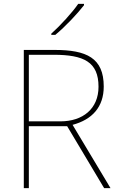

<svg xmlns="http://www.w3.org/2000/svg" viewBox="-20 -972 617 992"><path d="M414 -945V-952H384C355 -909 290 -838 245 -798V-792H266C319 -836 379 -900 414 -945ZM262 -714H103V0H129V-320H327L518 0H551L355 -327C456 -354 516 -419 516 -525C516 -673 427 -714 262 -714ZM257 -689C413 -689 489 -652 489 -524C489 -410 408 -345 292 -345H129V-689Z"/></svg>

Font: Noto Sans Arabic Thin
Style: Regular
Weight: 100
Designer: Monotype Design Team, Nadine Chahine, Nizar Qandah and Khaled Hosny
Foundry: Monotype Imaging Inc.
Version: Version 2.012